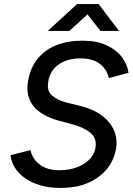

<svg xmlns="http://www.w3.org/2000/svg" viewBox="-20 -911 652 944"><path d="M277 13Q220 13 176 -0.5Q132 -14 101 -36.5Q70 -59 52.5 -87.5Q35 -116 32 -148L130 -173Q138 -132 173.5 -103.5Q209 -75 268 -74Q344 -74 393.5 -106Q443 -138 450 -188Q456 -232 424 -258.5Q392 -285 335 -300L261 -320Q215 -333 178.5 -358Q142 -383 125.5 -421.5Q109 -460 118 -512Q133 -606 202.5 -658.5Q272 -711 386 -711Q456 -711 504 -688.5Q552 -666 579 -630.5Q606 -595 612 -553L515 -527Q505 -572 469.5 -598Q434 -624 376 -624Q310 -624 267 -593Q224 -562 217 -507Q210 -465 234.5 -442.5Q259 -420 303 -408L379 -389Q442 -373 483 -341.5Q524 -310 541 -268.5Q558 -227 551 -182Q542 -126 507 -82Q472 -38 414.5 -12.5Q357 13 277 13ZM215 -759 359 -891H464V-889L321 -759ZM474 -759 371 -890 372 -891H465L565 -759Z"/></svg>

Font: Figtree Light Medium
Style: Italic
Weight: 500
Italic angle: -9.5°
Version: Version 2.000